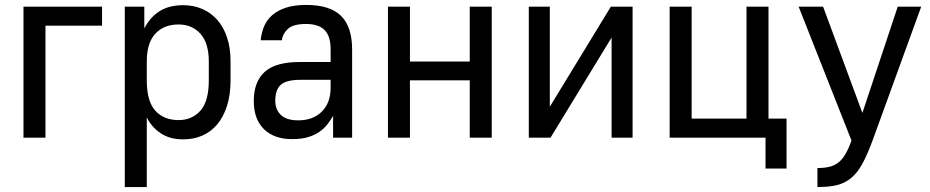

<svg xmlns="http://www.w3.org/2000/svg" viewBox="-20 -557 3765 777"><path d="M75 -530H393V-453H164V0H75Z M485 -530H564V-442Q587 -487 625.5 -511.5Q664 -536 721 -536Q763 -536 798 -521Q833 -506 858.5 -477.5Q884 -449 898.5 -406.5Q913 -364 913 -308V-232Q913 -173 898.5 -128Q884 -83 858.5 -53Q833 -23 798 -8Q763 7 721 7Q667 7 630 -18Q593 -43 574 -82V200H485ZM703 -71Q757 -71 791 -109Q825 -147 825 -232V-308Q825 -383 791 -420.5Q757 -458 703 -458Q643 -458 608.5 -420.5Q574 -383 574 -308V-232Q574 -147 608.5 -109Q643 -71 703 -71Z M1162 6Q1089 6 1048 -34.5Q1007 -75 1007 -148Q1007 -226 1051 -266Q1095 -306 1192 -306H1318V-357Q1318 -411 1293.5 -435.5Q1269 -460 1218 -460Q1166 -460 1144.5 -439.5Q1123 -419 1121 -394H1035Q1038 -425 1049 -451Q1060 -477 1082 -496Q1104 -515 1137.5 -526Q1171 -537 1219 -537Q1316 -537 1360.5 -492.5Q1405 -448 1405 -357V0H1328V-88Q1318 -71 1305 -54Q1292 -37 1272.5 -23.5Q1253 -10 1226.5 -2Q1200 6 1162 6ZM1187 -70Q1247 -70 1282.5 -105.5Q1318 -141 1318 -202V-234H1196Q1139 -234 1116.5 -214Q1094 -194 1094 -149Q1094 -114 1116.5 -92Q1139 -70 1187 -70Z M1550 -530H1639V-308H1881V-530H1970V0H1881V-232H1639V0H1550Z M2120 -530H2205V-125L2452 -530H2540V0H2455V-405L2208 0H2120Z M3078 0H2690V-530H2779V-77H3001V-530H3090V-77H3163V125H3078Z M3288 123Q3316 123 3336.5 118Q3357 113 3373 100.5Q3389 88 3401.5 66.5Q3414 45 3426 12L3212 -530H3311L3470 -100L3613 -530H3708L3511 12Q3490 69 3470 105.5Q3450 142 3425 163Q3400 184 3367.5 192Q3335 200 3288 200Z"/></svg>

Font: Golos UI VF
Style: Regular
Weight: 400
Designer: A.Korolkova, Vitaly Kuzmin
Foundry: ParaType Ltd
Version: Version 2.000